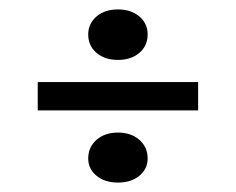

<svg xmlns="http://www.w3.org/2000/svg" viewBox="-20 -504 500 407"><path d="M230 -223Q258 -223 275.5 -207.5Q293 -192 293 -168Q293 -146 275.5 -131.5Q258 -117 230 -117Q202 -117 184.5 -131.5Q167 -146 167 -168Q167 -192 184.5 -207.5Q202 -223 230 -223ZM230 -484Q258 -484 275.5 -469Q293 -454 293 -431Q293 -407 275.5 -392Q258 -377 230 -377Q202 -377 184.5 -392Q167 -407 167 -431Q167 -454 184.5 -469Q202 -484 230 -484ZM60 -270V-330H400V-270Z"/></svg>

Font: Kalnia
Style: Bold
Weight: 700
Designer: Frida Medrano
Foundry: Frida Medrano
Version: Version 1.105